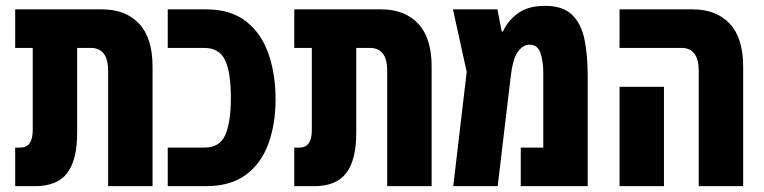

<svg xmlns="http://www.w3.org/2000/svg" viewBox="-20 -637 2615 657"><path d="M32 0V-132H50Q92 -132 92 -192V-473H32V-605H329Q410 -605 456 -556Q502 -507 502 -409V0H350V-394Q350 -473 291 -473H244V-182Q244 -90 210 -45Q176 0 100 0Z M554 0V-132H680Q732 -132 751 -175.5Q770 -219 770 -302Q770 -390 750 -431.5Q730 -473 679 -473H554V-605H684Q770 -605 822.5 -563.5Q875 -522 899 -452Q923 -382 923 -297Q923 -213 898.5 -145.5Q874 -78 821.5 -39Q769 0 685 0Z M987 0V-132H1005Q1047 -132 1047 -192V-473H987V-605H1284Q1365 -605 1411 -556Q1457 -507 1457 -409V0H1305V-394Q1305 -473 1246 -473H1199V-182Q1199 -90 1165 -45Q1131 0 1055 0Z M1845 -617Q1906 -617 1937.5 -586.5Q1969 -556 1980 -502.5Q1991 -449 1991 -379V0H1762V-132H1839V-388Q1839 -427 1829.5 -455.5Q1820 -484 1792 -484Q1769 -484 1751.5 -459Q1734 -434 1727 -370L1683 0H1531L1577 -391L1530 -605H1682L1697 -529H1701Q1716 -564 1751 -590.5Q1786 -617 1845 -617Z M2371 0V-394Q2371 -473 2312 -473H2100V-605H2350Q2431 -605 2477 -556Q2523 -507 2523 -409V0ZM2100 0V-340H2252V0Z"/></svg>

Font: Noto Sans Hebrew ExtraCondensed ExtraBold
Style: Regular
Weight: 800
Width: 2
Designer: Monotype Design Team
Foundry: Monotype Imaging Inc.
Version: Version 2.004; ttfautohint (v1.8.4.7-5d5b)